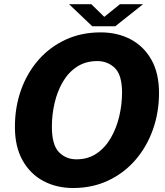

<svg xmlns="http://www.w3.org/2000/svg" viewBox="-20 -908 808 940"><path d="M338 12.5Q257 12.5 192.5 -21.8Q128 -56 90.5 -122.8Q53 -189.5 53 -287Q53 -383.5 83 -467.5Q113 -551.5 168.5 -614.8Q224 -678 301.2 -713.8Q378.5 -749.5 473 -749.5Q554.5 -749.5 619 -715.8Q683.5 -682 721 -616Q758.5 -550 758.5 -453Q758.5 -357 728.2 -272.5Q698 -188 642.2 -124Q586.5 -60 509.2 -23.8Q432 12.5 338 12.5ZM354 -128Q411.5 -128 453.5 -156.8Q495.5 -185.5 523 -233.5Q550.5 -281.5 564 -339.2Q577.5 -397 577.5 -454.5Q577.5 -540.5 542.5 -574.8Q507.5 -609 456.5 -609Q399 -609 356.8 -581.2Q314.5 -553.5 287.5 -507Q260.5 -460.5 247.2 -403.5Q234 -346.5 234 -287.5Q234 -199 268.2 -163.5Q302.5 -128 354 -128ZM318 -887.5H427L490.5 -825.5L567.5 -887.5H680.5L544.5 -779.5H431.5Z"/></svg>

Font: Epilogue ExtraBold
Style: Italic
Weight: 800
Italic angle: -12°
Designer: Tyler Finck
Foundry: Etcetera Type Co
Version: Version 2.111; ttfautohint (v1.8.3)